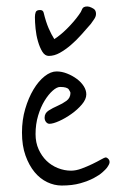

<svg xmlns="http://www.w3.org/2000/svg" viewBox="-20 -601 389 594"><path d="M318 -105Q319 -103 319 -99Q319 -93 310 -81Q307 -77 297 -68Q287 -59 270 -50Q253 -41 228.5 -34Q204 -27 171 -27Q148 -27 126 -37.5Q104 -48 87 -68.5Q70 -89 59 -119.5Q48 -150 48 -191Q48 -230 58 -264Q68 -298 83.5 -324Q99 -350 118 -365Q137 -380 155 -380Q171 -380 187.5 -373.5Q204 -367 217.5 -357Q231 -347 239 -334.5Q247 -322 247 -309Q247 -294 233.5 -278Q220 -262 201 -248.5Q182 -235 163 -226.5Q144 -218 133 -218Q127 -218 122.5 -223.5Q118 -229 118 -237Q118 -251 130.5 -259Q143 -267 158 -273.5Q173 -280 185.5 -289Q198 -298 198 -314Q198 -316 193 -324Q188 -332 166 -332Q156 -332 143 -320.5Q130 -309 118 -289.5Q106 -270 98 -243.5Q90 -217 90 -186Q90 -160 99.5 -139Q109 -118 124 -103.5Q139 -89 159 -81Q179 -73 200 -73Q215 -73 232.5 -79.5Q250 -86 265.5 -93.5Q281 -101 292.5 -107.5Q304 -114 307 -114Q310 -114 313.5 -111Q317 -108 318 -105ZM272 -572Q277 -567 277 -558Q277 -550 271.5 -542Q266 -534 261 -527Q247 -511 231.5 -493.5Q216 -476 199 -461.5Q182 -447 165 -437.5Q148 -428 131 -428Q119 -428 111 -441Q103 -454 97.5 -473Q92 -492 90 -512.5Q88 -533 88 -548Q88 -557 90.5 -563.5Q93 -570 104 -570Q113 -570 115 -562Q122 -533 130.5 -513.5Q139 -494 148 -480Q156 -485 166.5 -493.5Q177 -502 187.5 -512.5Q198 -523 207.5 -534Q217 -545 224 -555Q231 -564 234 -572.5Q237 -581 250 -581Q256 -581 263 -577.5Q270 -574 272 -572Z"/></svg>

Font: Reenie Beanie
Style: Regular
Weight: 500
Designer: James Grieshaber
Foundry: James Grieshaber
Version: Version 1.000